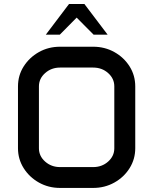

<svg xmlns="http://www.w3.org/2000/svg" viewBox="-20 -924 753 944"><path d="M319.3 -904.3H395L509.3 -753.4H440.4L356.9 -837.4L273.9 -753.4H205.1ZM68.4 -499Q68.4 -553.2 96.4 -597.4Q124.5 -641.6 171.4 -668Q218.3 -694.3 275.4 -694.3H438Q495.1 -694.3 542.2 -668Q589.4 -641.6 617.2 -597.4Q645 -553.2 645 -499V-195.3Q645 -141.6 617.2 -97.2Q589.4 -52.7 542.2 -26.4Q495.1 0 438 0H275.4Q218.3 0 171.4 -26.4Q124.5 -52.7 96.4 -97.2Q68.4 -141.6 68.4 -195.3ZM171.4 -194.8Q171.4 -156.7 201.9 -129.6Q232.4 -102.5 275.4 -102.5H438Q481.4 -102.5 511.7 -129.6Q542 -156.7 542 -194.8V-499.5Q542 -537.6 511.7 -564.7Q481.4 -591.8 438 -591.8H275.4Q232.4 -591.8 201.9 -564.7Q171.4 -537.6 171.4 -499.5Z"/></svg>

Font: Anta
Style: Regular
Weight: 400
Designer: Sergej Lebedev
Foundry: Sergej Lebedev
Version: Version 1.000; ttfautohint (v1.8.4.7-5d5b)